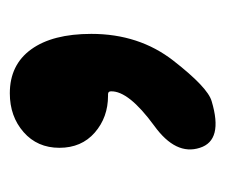

<svg xmlns="http://www.w3.org/2000/svg" viewBox="-54 -193 459 391"><g transform="rotate(-90 175.5 2.5)"><path d="M165 204Q85 228 70 180Q54 131 115 87Q186 35 185 -1Q185 -7 179 -7H176Q132 -7 101 -34Q70 -61 70 -106Q70 -151 102 -179Q134 -207 181 -207Q239 -207 270.5 -163.5Q302 -120 302 -41Q302 56 247.5 126Q193 196 165 204Z"/></g></svg>

Font: Resource Han Rounded KR Heavy
Style: Regular
Weight: 900
Designer: Cyano Hao (round all glyphs); Ryoko NISHIZUKA 西塚涼子 (kana, bopomofo & ideographs); Paul D. Hunt (Latin, Greek & Cyrillic)
Foundry: Cyano Hao
Version: 0.990